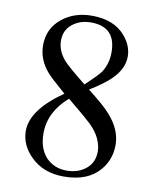

<svg xmlns="http://www.w3.org/2000/svg" viewBox="-81 -767 683 841"><g transform="rotate(10 260.0 -346.5)"><path d="M260.3 11.7Q168.9 11.7 113.3 -43.5Q62 -93.3 62 -157.2Q62 -250.5 200.2 -346.2Q168 -374.5 146.5 -394Q125 -413.6 115.2 -425.3Q71.3 -477.1 71.3 -539.6Q71.3 -613.8 127.9 -659.7Q182.1 -703.6 260.3 -703.6Q358.9 -703.6 409.2 -644.5Q445.3 -602.1 445.3 -554.2Q445.3 -500 396.5 -451.7Q365.7 -420.9 303.2 -382.8Q338.9 -355 364.3 -333Q389.6 -311 404.3 -293.9Q460 -231.9 460 -163.6Q460 -100.1 420.4 -52.2Q367.2 11.7 260.3 11.7ZM267.6 -16.1Q319.3 -16.1 354 -44.9Q388.2 -72.8 388.2 -122.1Q388.2 -149.9 374 -179.7Q359.9 -209.5 329.6 -238.3Q304.2 -261.7 277.6 -283.7Q251 -305.7 224.1 -328.1Q140.1 -255.4 140.1 -159.2Q140.1 -93.3 175.8 -53.7Q212.4 -16.1 267.6 -16.1ZM279.8 -401.4Q331.5 -450.2 345.7 -469.2Q372.1 -508.8 372.1 -560.5Q372.1 -673.8 261.2 -673.8Q212.9 -673.8 178.7 -646.5Q145 -619.6 145 -573.2Q145 -527.8 180.2 -487.3Q200.2 -464.8 279.8 -401.4Z"/></g></svg>

Font: Nuosu SIL
Style: Regular
Weight: 400
Designer: Peter Constable, Alex Kotlar, Peter Martin
Foundry: SIL International
Version: Version 2.300